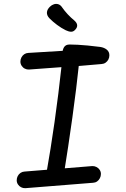

<svg xmlns="http://www.w3.org/2000/svg" viewBox="-20 -973 660 1005"><path d="M222.7 -64.8Q245 -190.3 265.5 -333.9Q286 -477.5 304.2 -644.7L319.7 -622.8L131.7 -609Q120 -608.5 109.8 -613.8Q99.5 -619 93.2 -628.9Q86.8 -638.8 86.8 -650.5Q86.8 -662.2 92.2 -672.5Q97.5 -682.8 107 -689.2Q116.5 -695.5 128 -696L354.7 -709.8L306.3 -688Q306.3 -711.3 315 -725.7Q323.7 -740 344.2 -740Q382.5 -740 438.7 -734.8Q477.5 -730.7 504.8 -727.3Q525.3 -724.2 538.9 -713.2Q552.5 -702.3 552.5 -683.5Q552.5 -671.5 547.2 -661.4Q541.8 -651.3 532.6 -644.9Q523.3 -638.5 511.3 -637.8L377.5 -626.3L394.8 -650.8Q380.2 -510.8 358.8 -357.6Q337.5 -204.3 314.2 -60.5Q309.5 -37 297.7 -24.5Q285.8 -12 266.8 -12Q253.2 -12 241.8 -18.9Q230.5 -25.8 225.1 -38Q219.7 -50.2 222.7 -64.8ZM67.5 -29.5Q67.5 -41.2 72.8 -51.5Q78.2 -61.8 87.7 -68.2Q97.2 -74.5 108.7 -75L462.7 -103.7Q474.3 -104.2 484.9 -98.9Q495.5 -93.7 501.8 -83.9Q508.2 -74.2 508.2 -62.5Q508.2 -50.5 502.8 -40.2Q497.5 -29.8 488.2 -23.3Q478.8 -16.8 467 -16.3L112.3 12Q100.7 12.5 90.4 7.2Q80.2 2 73.8 -7.9Q67.5 -17.8 67.5 -29.5ZM323.8 -814.8Q301.2 -826 278.5 -842.9Q255.8 -859.8 238.3 -877.7Q224.5 -892.5 225.6 -908.2Q226.7 -923.8 241.5 -938Q251 -947.3 262.8 -950.9Q274.7 -954.5 286.1 -950.5Q297.5 -946.5 305.8 -933.5Q317.5 -916.5 334.2 -898.5Q351 -880.5 368.5 -866.2Q382.8 -853.8 383.9 -841.5Q385 -829.2 373.8 -817.5Q364 -806.5 351.7 -806.9Q339.3 -807.3 323.8 -814.8Z"/></svg>

Font: Monaspace Radon Var
Style: Regular
Weight: 400
Designer: Riley Cran and the Lettermatic Team
Version: Version 1.000 (Monaspace Radon Var)